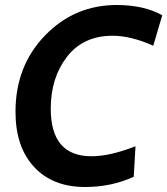

<svg xmlns="http://www.w3.org/2000/svg" viewBox="-20 -734 669 768"><path d="M320 14Q191 14 116.5 -66Q42 -146 42 -287Q42 -470 160 -592Q278 -714 447 -714Q555 -714 629 -673L593 -551Q504 -591 430 -591Q313 -591 248 -507Q183 -423 183 -299Q183 -109 346 -109Q420 -109 522 -149L515 -27Q426 14 320 14Z"/></svg>

Font: Cabin
Style: Bold Italic
Weight: 700
Designer: Pablo Impallari
Foundry: Pablo Impallari. www.impallari.com Igino Marini. www.ikern.com
Version: Version 1.005